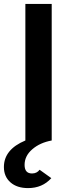

<svg xmlns="http://www.w3.org/2000/svg" viewBox="-45 -720 370 984"><path d="M99 244Q42 244 8.5 214.5Q-25 185 -25 136Q-25 46 85 0V-700H220V0Q160 11 120.5 45Q81 79 81 125Q81 169 119 169Q144 169 158 150L218 193Q172 244 99 244Z"/></svg>

Font: OVRPSS Recut ExtraBold
Style: Regular
Weight: 800
Designer: Giant Group
Foundry: Giant Group
Version: Version 1.001;hotconv 1.0.109;makeotfexe 2.5.65596